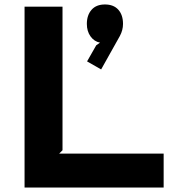

<svg xmlns="http://www.w3.org/2000/svg" viewBox="-20 -840 768 860"><path d="M713 -152V0H90V-810H260V-167L245 -152ZM531 -733Q531 -705 517 -679L433 -529L370 -565L411 -637L428 -649Q402 -654 385.5 -677Q369 -700 369 -733Q369 -772 390 -796Q411 -820 450 -820Q489 -820 510 -796.5Q531 -773 531 -733Z"/></svg>

Font: Sinkin Sans 700 Bold
Style: Bold
Weight: 700
Designer: Keith Bates
Foundry: K-Type
Version: Sinkin Sans (version 1.0)  by Keith Bates   •   © 2014   www